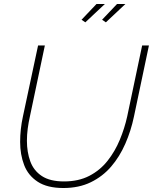

<svg xmlns="http://www.w3.org/2000/svg" viewBox="-20 -938 767 963"><path d="M298 5Q217 5 169 -26.5Q121 -58 101 -110.5Q81 -163 81 -226Q81 -258 84.5 -290Q88 -322 95 -354L171 -710H205L130 -354Q123 -323 119 -292.5Q115 -262 115 -232Q115 -175 132 -128.5Q149 -82 190 -55Q231 -28 301 -28Q374 -28 428 -56Q482 -84 519.5 -131.5Q557 -179 581 -237Q605 -295 618 -354L693 -710H727L652 -354Q637 -282 608.5 -217Q580 -152 537.5 -102.5Q495 -53 435.5 -24Q376 5 298 5ZM408 -826 389 -839 464 -918H506ZM511 -826 492 -839 567 -918H609Z"/></svg>

Font: Raleway Thin ExtraLight
Style: Italic
Weight: 250
Italic angle: -12°
Version: Version 4.026